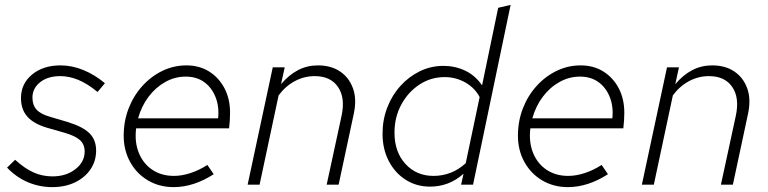

<svg xmlns="http://www.w3.org/2000/svg" viewBox="-20 -757 3149 787"><path d="M194 10Q142 10 94.5 -10Q47 -30 9 -70L42 -102Q83 -65 119 -49.5Q155 -34 195 -34Q251 -34 289 -63.5Q327 -93 327 -136Q327 -165 308 -182.5Q289 -200 244 -213L174 -233Q119 -249 92.5 -278.5Q66 -308 66 -355Q66 -414 111.5 -451.5Q157 -489 228 -489Q275 -489 321.5 -470Q368 -451 410 -416L380 -380Q337 -415 300 -430Q263 -445 227 -445Q176 -445 144.5 -420Q113 -395 113 -357Q113 -326 130 -307.5Q147 -289 186 -278L257 -257Q319 -238 346.5 -211Q374 -184 374 -140Q374 -97 351 -63Q328 -29 287.5 -9.5Q247 10 194 10Z M692 10Q633 10 586.5 -17.5Q540 -45 513.5 -93Q487 -141 487 -201Q487 -260 507 -312Q527 -364 563 -404Q599 -444 645.5 -466.5Q692 -489 744 -489Q797 -489 837 -464Q877 -439 900 -395.5Q923 -352 923 -295Q923 -279 922 -263.5Q921 -248 919 -231H538Q531 -175 549 -130.5Q567 -86 604.5 -61Q642 -36 693 -36Q725 -36 760.5 -47.5Q796 -59 830 -81L856 -43Q816 -17 774.5 -3.5Q733 10 692 10ZM546 -272H874Q879 -320 863.5 -359Q848 -398 817 -420.5Q786 -443 741 -443Q697 -443 657.5 -421Q618 -399 589 -360.5Q560 -322 546 -272Z M995 0 1098 -481H1147L1132 -412Q1164 -450 1201.5 -469.5Q1239 -489 1283 -489Q1337 -489 1374 -464Q1411 -439 1427 -394.5Q1443 -350 1430 -290L1368 0H1319L1380 -282Q1396 -356 1365.5 -400.5Q1335 -445 1270 -445Q1227 -445 1188.5 -424.5Q1150 -404 1122 -366L1044 0Z M1743 8Q1687 8 1643 -20Q1599 -48 1573.5 -97Q1548 -146 1548 -209Q1548 -266 1567.5 -316.5Q1587 -367 1621.5 -405Q1656 -443 1701 -465Q1746 -487 1798 -487Q1845 -487 1886.5 -467.5Q1928 -448 1956 -407L2022 -725L2073 -737L1919 0H1870L1880 -45Q1850 -18 1815.5 -5Q1781 8 1743 8ZM1757 -36Q1832 -36 1889 -88L1946 -359Q1927 -396 1888 -418.5Q1849 -441 1803 -441Q1746 -441 1699.5 -410.5Q1653 -380 1625 -328.5Q1597 -277 1597 -213Q1597 -134 1642 -85Q1687 -36 1757 -36Z M2308 10Q2249 10 2202.5 -17.5Q2156 -45 2129.5 -93Q2103 -141 2103 -201Q2103 -260 2123 -312Q2143 -364 2179 -404Q2215 -444 2261.5 -466.5Q2308 -489 2360 -489Q2413 -489 2453 -464Q2493 -439 2516 -395.5Q2539 -352 2539 -295Q2539 -279 2538 -263.5Q2537 -248 2535 -231H2154Q2147 -175 2165 -130.5Q2183 -86 2220.5 -61Q2258 -36 2309 -36Q2341 -36 2376.5 -47.5Q2412 -59 2446 -81L2472 -43Q2432 -17 2390.5 -3.5Q2349 10 2308 10ZM2162 -272H2490Q2495 -320 2479.5 -359Q2464 -398 2433 -420.5Q2402 -443 2357 -443Q2313 -443 2273.5 -421Q2234 -399 2205 -360.5Q2176 -322 2162 -272Z M2611 0 2714 -481H2763L2748 -412Q2780 -450 2817.5 -469.5Q2855 -489 2899 -489Q2953 -489 2990 -464Q3027 -439 3043 -394.5Q3059 -350 3046 -290L2984 0H2935L2996 -282Q3012 -356 2981.5 -400.5Q2951 -445 2886 -445Q2843 -445 2804.5 -424.5Q2766 -404 2738 -366L2660 0Z"/></svg>

Font: Red Hat Text
Style: Italic
Weight: 300
Italic angle: -12°
Designer: Pentagram, MCKL
Foundry: Pentagram, MCKL
Version: Version 1.023